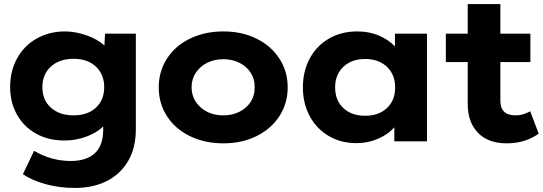

<svg xmlns="http://www.w3.org/2000/svg" viewBox="-20 -697 2680 947"><path d="M93 162 148 47Q233 97 329 97Q407 97 448 58.5Q489 20 489 -56V-73Q457 -42 405.5 -23Q354 -4 297 -4Q219 -4 158.5 -37.5Q98 -71 64 -131Q30 -191 30 -268Q30 -347 64.5 -409.5Q99 -472 161 -507Q223 -542 301 -542Q352 -542 407.5 -522.5Q463 -503 495 -472L498 -531H650V-59Q650 33 611.5 98Q573 163 505.5 196.5Q438 230 350 230Q273 230 205.5 211.5Q138 193 93 162ZM494 -267Q494 -330 453 -368.5Q412 -407 343 -407Q273 -407 231 -368.5Q189 -330 189 -267Q189 -204 231 -166Q273 -128 343 -128Q412 -128 453 -166Q494 -204 494 -267Z M763 -266Q763 -345 803.5 -408Q844 -471 917 -506.5Q990 -542 1082 -542Q1173 -542 1245 -506.5Q1317 -471 1358 -408Q1399 -345 1399 -266Q1399 -187 1358 -124Q1317 -61 1245 -25.5Q1173 10 1082 10Q990 10 917 -25.5Q844 -61 803.5 -124Q763 -187 763 -266ZM1236 -266Q1237 -306 1217 -337.5Q1197 -369 1161.5 -387Q1126 -405 1082 -405Q1038 -405 1002.5 -387.5Q967 -370 946 -338.5Q925 -307 925 -268Q925 -207 969.5 -167.5Q1014 -128 1082 -128Q1126 -128 1161.5 -146Q1197 -164 1217 -195.5Q1237 -227 1236 -266Z M1474 -266Q1474 -346 1508 -409Q1542 -472 1603 -507Q1664 -542 1742 -542Q1801 -542 1849 -521.5Q1897 -501 1928 -468V-531H2086V0H1925V-69Q1894 -34 1844.5 -12.5Q1795 9 1738 9Q1661 9 1601 -26.5Q1541 -62 1507.5 -124.5Q1474 -187 1474 -266ZM1929 -266Q1929 -329 1888.5 -367.5Q1848 -406 1781 -406Q1714 -406 1673.5 -367.5Q1633 -329 1633 -266Q1633 -202 1673.5 -164Q1714 -126 1781 -126Q1848 -126 1888.5 -164Q1929 -202 1929 -266Z M2287 -184V-391H2179V-531H2287V-677H2448V-531H2596V-391H2448V-200Q2448 -128 2523 -128Q2543 -128 2559.5 -133Q2576 -138 2595 -148L2637 -38Q2571 10 2479 10Q2388 10 2337.5 -42Q2287 -94 2287 -184Z"/></svg>

Font: Lexend Exa HM Xlight
Style: Bold
Weight: 700
Designer: Bonnie Shaver-Troup, Thomas Jockin, Octavio Pardo
Foundry: Lexend
Version: Version 1.091